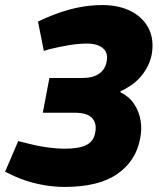

<svg xmlns="http://www.w3.org/2000/svg" viewBox="-43 -730 627 758"><path d="M212 8Q162 8 110.5 -3Q59 -14 15 -34L-23 -52L29 -173L73 -162Q108 -153 144.5 -148Q181 -143 213 -143Q269 -143 298 -157.5Q327 -172 333 -207Q340 -243 320.5 -264Q301 -285 252 -285H126L152 -422H280Q323 -422 347.5 -438.5Q372 -455 378 -487Q385 -521 363.5 -539.5Q342 -558 300 -558Q267 -558 228.5 -551.5Q190 -545 153 -536L130 -529L107 -645L140 -660Q198 -685 252 -697.5Q306 -710 361 -710Q427 -710 474.5 -685.5Q522 -661 544 -617.5Q566 -574 556 -515Q547 -470 516.5 -432Q486 -394 433 -370L432 -366Q467 -349 486.5 -319.5Q506 -290 512 -254.5Q518 -219 510 -182Q494 -95 420.5 -43.5Q347 8 212 8Z"/></svg>

Font: REM
Style: Bold Italic
Weight: 700
Italic angle: -11°
Designer: Octavio Pardo
Foundry: Ashler Design
Version: Version 1.005;gftools[0.9.28]